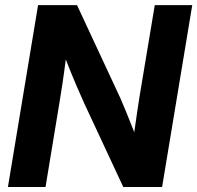

<svg xmlns="http://www.w3.org/2000/svg" viewBox="-20 -748 789 768"><path d="M11.7 0 132.3 -727.5H288.1L461.4 -355.5Q470.7 -334.5 486.3 -296.4Q502 -258.3 517.1 -219.2Q522.9 -261.7 529.1 -303Q535.2 -344.2 539.1 -367.7L599.1 -727.5H749L628.4 0H473.1L315.9 -336.9Q304.2 -362.3 284.7 -408Q265.1 -453.6 243.2 -510.3Q235.8 -452.1 228.8 -406.7Q221.7 -361.3 217.8 -337.4L162.1 0Z"/></svg>

Font: Inter Display
Style: Bold Italic
Weight: 700
Italic angle: -9.39999°
Designer: Rasmus Andersson
Foundry: rsms
Version: Version 4.000;git-a52131595